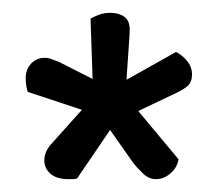

<svg xmlns="http://www.w3.org/2000/svg" viewBox="-20 -669 339 299"><path d="M146 -535 168 -478 23 -526Q20 -537 20 -547Q20 -561 28.5 -570Q37 -579 50 -579Q55 -579 60 -577Q65 -575 71 -573ZM181 -510 100 -391Q96 -390 93 -390Q90 -390 87 -390Q68 -390 58.5 -398.5Q49 -407 49 -419Q49 -427 52.5 -434Q56 -441 61 -446L113 -504ZM135 -490 162 -536 258 -421Q256 -408 245.5 -399Q235 -390 223 -390Q212 -390 203 -398.5Q194 -407 187 -416ZM124 -515 254 -588Q263 -584 271 -574.5Q279 -565 279 -553Q279 -541 272 -535Q265 -529 254 -524L170 -484ZM176 -520 126 -492 121 -640Q126 -643 134 -646Q142 -649 152 -649Q165 -649 173.5 -643Q182 -637 182 -623Q182 -617 180.5 -596Q179 -575 177.5 -552.5Q176 -530 176 -520Z"/></svg>

Font: Baloo Bhaijaan 2
Style: Regular
Weight: 400
Designer: Sanskriti Dholi, Noopur Datye and Ek Type
Foundry: Ek Type
Version: Version 1.701